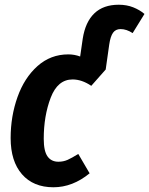

<svg xmlns="http://www.w3.org/2000/svg" viewBox="-20 -776 631 812"><path d="M591 -717 541 -636Q515 -653 490 -653Q469 -653 458 -637.5Q447 -622 442 -588L427 -482L366 -413Q326 -440 287 -440Q224 -440 194.5 -363Q165 -286 165 -189Q165 -137 181 -114.5Q197 -92 227 -92Q248 -92 266 -100Q284 -108 311 -125L359 -43Q287 16 206 16Q121 16 73 -39Q25 -94 25 -192Q25 -284 54 -365.5Q83 -447 138.5 -496.5Q194 -546 269 -546Q295 -546 319 -537L330 -613Q341 -683 379 -719.5Q417 -756 482 -756Q516 -756 543.5 -745Q571 -734 591 -717Z"/></svg>

Font: Fira Sans Compressed SemiBold
Style: Italic
Weight: 600
Width: 1
Italic angle: -8°
Designer: bBox Type GmbH & Carrois Corporate GbR & Edenspiekermann AG
Foundry: bBox Type GmbH & Carrois Corporate GbR & Edenspiekermann AG
Version: Version 4.301